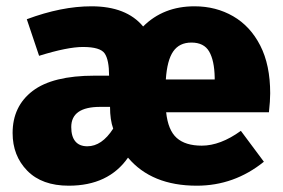

<svg xmlns="http://www.w3.org/2000/svg" viewBox="-20 -571 898 609"><path d="M604 18Q461 18 386 -71Q324 18 198 18Q113 18 66.5 -29.5Q20 -77 20 -149Q20 -234 83.5 -282.5Q147 -331 280 -331H326Q326 -381 312 -401.5Q298 -422 243 -422Q194 -422 104 -394L65 -510Q175 -551 270 -551Q381 -551 434 -487Q498 -551 597 -551Q665 -551 719.5 -519.5Q774 -488 805.5 -426.5Q837 -365 837 -275Q837 -251 833 -215H507Q513 -158 540.5 -133.5Q568 -109 620 -109Q679 -109 744 -156L817 -58Q723 18 604 18ZM661 -319V-325Q660 -379 643.5 -407.5Q627 -436 587 -436Q549 -436 529.5 -408Q510 -380 506 -319ZM257 -107Q303 -107 339 -163Q329 -191 329 -232H298Q206 -232 206 -168Q206 -138 219 -122.5Q232 -107 257 -107Z"/></svg>

Font: Trujillo ExtraBold
Style: Regular
Weight: 800
Designer: Fira Sans original fonts by bBox Type GmbH, Carrois Corporate GbR, & Edenspiekermann AG / Changes by Cristiano Sobral
Foundry: Fira Sans original fonts by bBox Type GmbH, Carrois Corporate GbR, & Edenspiekermann AG / Changes by Cristiano Sobral
Version: Version 4.301;July 28, 2020;FontCreator 13.0.0.2655 64-bit